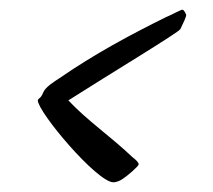

<svg xmlns="http://www.w3.org/2000/svg" viewBox="-20 -467 440 396"><path d="M266 -128C266 -133 257 -140 253 -143C209 -185 158 -220 121 -260C209 -316 350 -401 352 -407C358 -419 364 -432 364 -436C364 -437 360 -447 356 -447C353 -447 329 -434 323 -432C248 -395 174 -355 103 -306C91 -298 74 -288 69 -276C64 -263 59 -265 58 -260C58 -236 180 -91 214 -91C219 -91 228 -94 233 -98C240 -102 266 -124 266 -128Z"/></svg>

Font: Mervale Script
Style: Regular
Weight: 400
Designer: Astigmatic (AOETI)
Foundry: Astigmatic (AOETI)
Version: Version 1.000